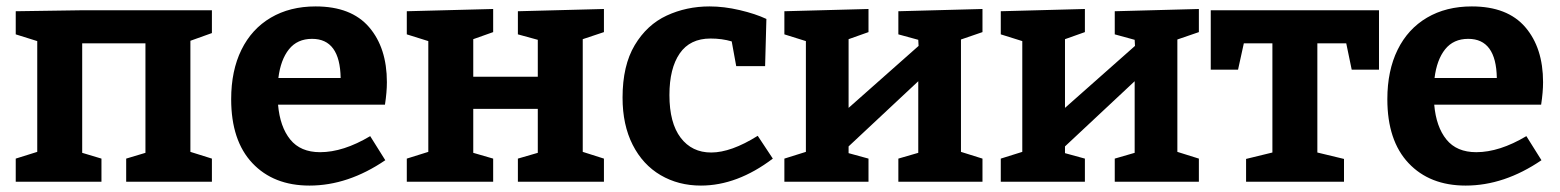

<svg xmlns="http://www.w3.org/2000/svg" viewBox="-20 -566 4859 598"><path d="M640 -534V-463L573 -439V-93L640 -72V0H373V-72L433 -90V-431H236V-90L296 -72V0H29V-72L96 -93V-438L29 -459V-531L233 -534Z M1133 -142 1180 -67Q1064 12 944 12Q832 12 766 -58Q700 -128 700 -257Q700 -346 732 -411Q764 -476 823.5 -511Q883 -546 963 -546Q1074 -546 1129.5 -481.5Q1185 -417 1185 -310Q1185 -279 1179 -240H846Q852 -171 884 -131.5Q916 -92 977 -92Q1049 -92 1133 -142ZM847 -323H1041Q1039 -445 952 -445Q906 -445 880 -412.5Q854 -380 847 -323Z M1861 -538V-466L1795 -444V-93L1861 -72V0H1593V-72L1655 -90V-227H1454V-90L1516 -72V0H1247V-72L1314 -93V-438L1247 -459V-531L1516 -538V-466L1454 -444V-327H1655V-442L1593 -459V-531Z M2387 -72Q2276 12 2163 12Q2093 12 2037.5 -20.5Q1982 -53 1950.5 -115Q1919 -177 1919 -262Q1919 -362 1957 -425.5Q1995 -489 2056.5 -517.5Q2118 -546 2190 -546Q2235 -546 2284 -534.5Q2333 -523 2367 -507L2363 -360H2273L2259 -437Q2229 -446 2193 -446Q2129 -446 2097 -399.5Q2065 -353 2065 -270Q2065 -183 2100 -137Q2135 -91 2195 -91Q2257 -91 2340 -143Z M3040 -538V-466L2973 -443V-93L3040 -72V0H2778V-72L2840 -90V-313L2623 -110V-89L2685 -72V0H2423V-72L2490 -93V-438L2423 -459V-531L2685 -538V-466L2623 -444V-230L2841 -423L2840 -442L2778 -459V-531Z M3714 -538V-466L3647 -443V-93L3714 -72V0H3452V-72L3514 -90V-313L3297 -110V-89L3359 -72V0H3097V-72L3164 -93V-438L3097 -459V-531L3359 -538V-466L3297 -444V-230L3515 -423L3514 -442L3452 -459V-531Z M3751 -349V-534H4275V-349H4190L4173 -431H4083V-91L4166 -71V0H3861V-71L3943 -91V-431H3854L3836 -349Z M4734 -142 4781 -67Q4665 12 4545 12Q4433 12 4367 -58Q4301 -128 4301 -257Q4301 -346 4333 -411Q4365 -476 4424.5 -511Q4484 -546 4564 -546Q4675 -546 4730.5 -481.5Q4786 -417 4786 -310Q4786 -279 4780 -240H4447Q4453 -171 4485 -131.5Q4517 -92 4578 -92Q4650 -92 4734 -142ZM4448 -323H4642Q4640 -445 4553 -445Q4507 -445 4481 -412.5Q4455 -380 4448 -323Z"/></svg>

Font: Bitter Pro
Style: Bold
Weight: 700
Designer: Sol Matas, and Bitter project Authors
Foundry: Sol Matas
Version: Version 1.010